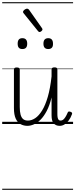

<svg xmlns="http://www.w3.org/2000/svg" viewBox="-20 -1130 686 1750"><path d="M230 17Q197 17 169 2.5Q141 -12 124 -47.5Q107 -83 107 -145V-496Q107 -506 113 -510.5Q119 -515 133 -515Q147 -515 153.5 -510.5Q160 -506 160 -496V-155Q160 -113 167.5 -85.5Q175 -58 191 -44.5Q207 -31 235 -31Q268 -31 301 -53Q334 -75 363.5 -122.5Q393 -170 415.5 -247Q438 -324 450 -434V-497Q450 -507 456.5 -511.5Q463 -516 477 -516Q490 -516 496.5 -511.5Q503 -507 503 -497V-89Q503 -72 505.5 -59Q508 -46 514 -38.5Q520 -31 532 -31Q545 -31 555 -38.5Q565 -46 575.5 -62Q586 -78 597 -104Q600 -112 606.5 -113.5Q613 -115 623 -111Q633 -108 636 -101.5Q639 -95 636 -89Q624 -55 606 -31.5Q588 -8 567.5 4.5Q547 17 524 17Q506 17 492 11Q478 5 468.5 -6.5Q459 -18 454.5 -36Q450 -54 450 -78V-242Q432 -168 405.5 -118Q379 -68 349 -38.5Q319 -9 288 4Q257 17 230 17ZM184 -683Q162 -683 151.5 -695Q141 -707 141 -732Q141 -757 151.5 -769.5Q162 -782 184 -782Q206 -782 217 -769.5Q228 -757 228 -732Q228 -707 217 -695Q206 -683 184 -683ZM420 -683Q398 -683 387 -695Q376 -707 376 -732Q376 -757 387 -769.5Q398 -782 420 -782Q441 -782 452 -769.5Q463 -757 463 -732Q464 -707 452.5 -695Q441 -683 420 -683ZM341 -838Q338 -838 334.5 -839.5Q331 -841 327 -846L197 -1007Q193 -1012 191.5 -1014.5Q190 -1017 190 -1022Q190 -1028 196.5 -1035Q203 -1042 211.5 -1046.5Q220 -1051 227 -1051Q236 -1051 244 -1042L363 -873Q366 -869 366.5 -866Q367 -863 367 -861Q367 -854 357.5 -846Q348 -838 341 -838ZM0 590H646V600H0ZM0 -20H646V0H0ZM0 -505H646V-500H0ZM0 -1110H646V-1100H0Z"/></svg>

Font: Playwrite FR Moderne Guides
Style: Regular
Weight: 400
Designer: Veronika Burian, José Scaglione
Foundry: TypeTogether
Version: Version 1.003